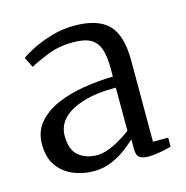

<svg xmlns="http://www.w3.org/2000/svg" viewBox="-76 -880 579 597"><g transform="rotate(-15 213.5 -581.5)"><path d="M331.5 -355Q314.5 -355 304 -361.2Q293.5 -367.5 293.5 -389.5V-420.5Q284 -411.5 264.5 -396Q245 -380.5 217.2 -367.8Q189.5 -355 156 -355Q121.5 -355 90.5 -367.8Q59.5 -380.5 40.2 -407.5Q21 -434.5 21 -477Q21 -518 44.5 -545.8Q68 -573.5 106.8 -590.5Q145.5 -607.5 193 -615.2Q240.5 -623 288.5 -624V-651Q288.5 -688.5 280.5 -712.5Q272.5 -736.5 252.8 -747.8Q233 -759 196.5 -759Q150 -759 112.8 -744Q75.5 -729 55.5 -717.5L39 -750.5Q47.5 -758 74 -771.8Q100.5 -785.5 137 -796.8Q173.5 -808 212 -808Q289 -808 322.8 -773Q356.5 -738 356.5 -657V-396H405.5V-367Q396.5 -364.5 384.2 -361.8Q372 -359 358.2 -357Q344.5 -355 331.5 -355ZM179 -400.5Q204 -400.5 234.2 -415.8Q264.5 -431 288.5 -449.5V-588.5Q225.5 -588.5 182.5 -575.2Q139.5 -562 117.8 -539Q96 -516 96 -484.5Q96 -439 119.8 -419.8Q143.5 -400.5 179 -400.5Z"/></g></svg>

Font: Merriweather 36pt Light
Style: Regular
Weight: 300
Designer: Eben Sorkin
Foundry: Eben Sorkin
Version: Version 2.100